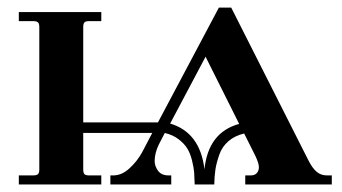

<svg xmlns="http://www.w3.org/2000/svg" viewBox="-20 -488 904 508"><path d="M857.9 -23.9V0H628.9V-23.9H644Q653.8 -23.9 659.4 -30Q665 -36.1 665 -45.9Q665 -55.7 655.8 -75.2L626 -134.8Q601.1 -128.9 584.2 -114.3Q567.4 -99.6 560.1 -78.4Q552.7 -57.1 550 -39.8Q547.4 -22.5 546.9 0H495.1Q494.6 -18.6 493.7 -31.7Q492.7 -44.9 488 -63.7Q483.4 -82.5 475.3 -95.5Q467.3 -108.4 452.1 -119.9Q437 -131.3 416 -136.2L399.9 -105Q389.2 -82.5 389.2 -62Q389.2 -48.3 398.2 -36.1Q407.2 -23.9 425.8 -23.9H433.1V0H272V-23.9H279.8Q302.7 -23.9 323.2 -43.2Q343.8 -62.5 356 -85L382.8 -136.2H200.2V-40Q200.2 -30.8 203.4 -27.3Q206.5 -23.9 215.8 -23.9H248V0H29.8V-23.9H67.9Q77.1 -23.9 80.6 -27.3Q84 -30.8 84 -40V-416Q84 -425.3 80.6 -428.7Q77.1 -432.1 67.9 -432.1H29.8V-456.1H248V-432.1H215.8Q206.5 -432.1 203.4 -428.7Q200.2 -425.3 200.2 -416V-164.1H397.9L559.1 -467.8H591.8L796.9 -62Q806.6 -43 817.9 -33.4Q829.1 -23.9 845.2 -23.9ZM523.9 -337.9 430.2 -161.1Q509.3 -137.7 521 -40Q530.8 -137.7 612.8 -160.2Z"/></svg>

Font: Flanker Steampunk
Style: Bold
Weight: 700
Designer: Alexey Kryukov, Leonardo Di Lena
Foundry: Alexey Kryukov, Leonardo Di Lena
Version: 1.210